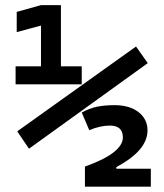

<svg xmlns="http://www.w3.org/2000/svg" viewBox="-20 -713 626 734"><path d="M90.8 -144.5 45.9 -210.9 500 -535.2 544.9 -471.7ZM136.7 -390.6V-693.4H212.9V-390.6ZM39.6 -390.6V-459.5H140.6V-390.6ZM208.5 -390.6V-459.5H292.5V-390.6ZM43.9 -590.3V-667.5L136.7 -693.4V-615.2ZM304.7 0.5V-76.2Q377.4 -102.1 413.6 -130.1Q449.7 -158.2 449.7 -187.5Q449.7 -232.9 399.9 -232.9Q362.8 -232.9 321.3 -215.3L292.5 -282.7Q321.3 -298.8 350.3 -304.9Q379.4 -311 418 -311Q475.1 -311 509.5 -284.4Q543.9 -257.8 543.9 -214.4Q543.9 -176.3 514.4 -141.4Q484.9 -106.4 424.8 -74.2V0.5ZM317.4 0.5V-67.9H556.6V0.5Z"/></svg>

Font: Cascadia Code
Style: Regular
Weight: 400
Monospace: yes
Designer: Aaron Bell
Foundry: Saja Typeworks
Version: Version 2106.017